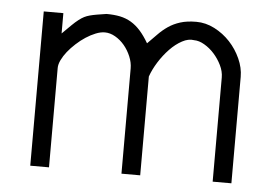

<svg xmlns="http://www.w3.org/2000/svg" viewBox="-43 -581 919 638"><g transform="rotate(5 416.5 -262.0)"><path d="M750 0H687.5V-347.2Q687.5 -367.7 677.5 -388.2Q667.5 -408.7 652.6 -425.3Q637.7 -441.9 619.6 -452.4Q601.6 -462.9 585.4 -462.9Q566.4 -466.3 545.2 -454.8Q523.9 -443.4 504.6 -423.3Q485.4 -403.3 469.7 -378.4Q454.1 -353.5 445.8 -329.6V0H383.3V-351.1Q383.3 -370.6 375 -390.6Q366.7 -410.6 353.3 -426.8Q339.8 -442.9 322.5 -452.9Q305.2 -462.9 287.6 -462.9Q273.4 -462.9 257.1 -456.3Q240.7 -449.7 224.6 -439.2Q208.5 -428.7 193.4 -414.8Q178.2 -400.9 166.7 -386.5Q155.3 -372.1 148.4 -357.7Q141.6 -343.3 141.6 -331.5V0H79.1V-514.6H144.5V-446.8Q162.1 -464.4 174.3 -476.3Q186.5 -488.3 196.3 -495.8Q206.1 -503.4 214.4 -507.6Q222.7 -511.7 232.7 -514.4Q242.7 -517.1 255.6 -519.3Q268.6 -521.5 287.6 -524.4Q313 -524.4 333 -520.3Q353 -516.1 369.9 -506.1Q386.7 -496.1 401.4 -479.7Q416 -463.4 430.2 -439Q446.8 -455.6 461.7 -470.9Q476.6 -486.3 494.1 -498.3Q511.7 -510.3 533.9 -517.3Q556.2 -524.4 587.4 -524.4Q618.7 -524.4 648.2 -509.3Q677.7 -494.1 700.2 -470Q722.7 -445.8 736.3 -415.5Q750 -385.3 750 -355Z"/></g></svg>

Font: Saysettha OT
Style: Regular
Weight: 400
Designer: John M. Durdin and Silvain Dupertuis
Foundry: Lao Script for Windows
Version: Version 2.000